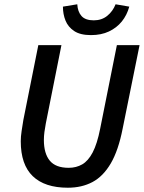

<svg xmlns="http://www.w3.org/2000/svg" viewBox="-20 -865 672 897"><path d="M297 12Q189 12 133 -42Q77 -96 77 -205Q77 -227 81 -253Q85 -279 89 -304L159 -654H267L194 -288Q190 -267 187.5 -248Q185 -229 185 -211Q185 -148 212.5 -114.5Q240 -81 301 -81Q336 -81 364 -97Q392 -113 413 -153Q434 -193 448 -264L526 -654H632L553 -264Q533 -162 497.5 -101.5Q462 -41 412 -14.5Q362 12 297 12ZM405 -701Q355 -701 326.5 -720Q298 -739 286 -769Q274 -799 274 -834L341 -845Q343 -810 361 -790Q379 -770 418 -770Q455 -770 481 -791Q507 -812 520 -845L584 -834Q573 -794 549 -764.5Q525 -735 489 -718Q453 -701 405 -701Z"/></svg>

Font: Source Sans 3 SemiBold
Style: Italic
Weight: 600
Italic angle: -11°
Designer: Paul D. Hunt
Foundry: Adobe
Version: Version 3.046;hotconv 1.0.118;makeotfexe 2.5.65603